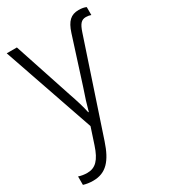

<svg xmlns="http://www.w3.org/2000/svg" viewBox="-191 -633 852 966"><g transform="rotate(-30 235.0 -149.5)"><path d="M425 -540C380 -540 355 -517 336 -458L252 -195C235 -147 222 -104 213 -70H210C203 -105 190 -147 173 -196L62 -532H3L185 -4L154 90C130 163 101 192 54 192C35 192 19 189 4 184V233C21 238 38 241 60 241C135 241 176 194 208 98L385 -433C399 -475 412 -491 439 -491C450 -491 460 -489 468 -486V-532C458 -537 443 -540 425 -540Z"/></g></svg>

Font: Noto Sans SemiCondensed Light
Style: Regular
Weight: 300
Width: 4
Designer: Monotype Design Team
Foundry: Monotype Imaging Inc.
Version: Version 2.013